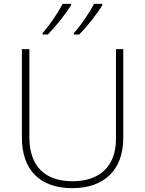

<svg xmlns="http://www.w3.org/2000/svg" viewBox="-20 -970 756 1000"><path d="M513 -943V-950H470C447 -905 400 -836 365 -798V-790H392C435 -833 486 -898 513 -943ZM350 -943V-950H306C284 -905 236 -836 202 -798V-790H229C271 -833 323 -898 350 -943ZM622 -252V-714H584V-246C584 -103 498 -26 358 -26C214 -26 133 -104 133 -255V-714H94V-254C94 -84 189 10 356 10C518 10 622 -80 622 -252Z"/></svg>

Font: Noto Sans Georgian ExtraLight
Style: Regular
Weight: 200
Designer: Monotype Design Team, Akaki Razmadze
Foundry: Google LLC
Version: Version 2.005